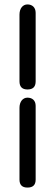

<svg xmlns="http://www.w3.org/2000/svg" viewBox="-20 -847 249 867"><path d="M68 -480C68 -455 80 -443 104 -443C129 -443 141 -455 141 -480V-789C141 -814 125 -827 104 -827C83 -827 68 -809 68 -781ZM68 -36C68 -12 80 0 104 0C129 0 141 -12 141 -36V-369C141 -394 125 -406 104 -406C83 -406 68 -388 68 -360Z"/></svg>

Font: Numismatica Pro
Style: Regular
Weight: 400
Designer: Chris Hopkins
Foundry: Edward C. D. Hopkins
Version: Version 2.19D